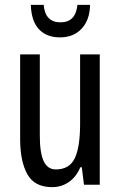

<svg xmlns="http://www.w3.org/2000/svg" viewBox="-20 -761 496 791"><path d="M391 -537V0H326L317 -72H311Q294 -32 263.5 -11Q233 10 195 10Q122 10 92.5 -43.5Q63 -97 63 -187V-537H144V-202Q144 -131 160 -97Q176 -63 210 -63Q266 -63 288 -109Q310 -155 310 -251V-537ZM351 -741Q350 -679 316.5 -643Q283 -607 227 -607Q172 -607 140.5 -640.5Q109 -674 107 -741H160Q166 -669 229 -669Q292 -669 299 -741Z"/></svg>

Font: Noto Sans Kannada ExtraCondensed
Style: Regular
Weight: 400
Width: 2
Designer: Jelle Bosma - Monotype Design Team
Foundry: Monotype Imaging Inc.
Version: Version 2.005; ttfautohint (v1.8.4.7-5d5b)